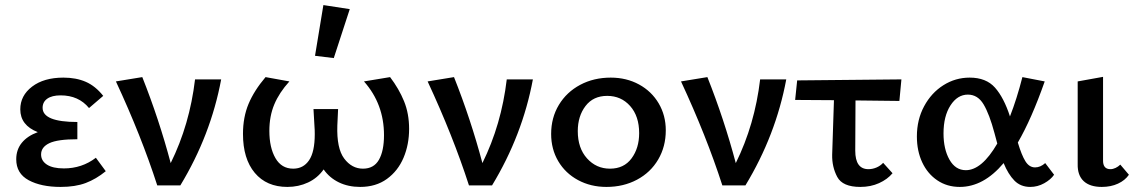

<svg xmlns="http://www.w3.org/2000/svg" viewBox="-20 -731 4489 757"><path d="M397 -56Q359 -25 318 -9.5Q277 6 219 6Q142 6 93 -20.5Q44 -47 44 -103Q44 -141 66 -168Q88 -195 129 -210Q60 -237 60 -300Q60 -354 106.5 -389.5Q153 -425 230 -425Q280 -425 318 -408.5Q356 -392 387 -353L331 -305Q290 -355 219 -355Q185 -355 166.5 -342Q148 -329 148 -306Q148 -250 285 -250V-182Q207 -182 174.5 -166.5Q142 -151 142 -122Q142 -97 165 -82Q188 -67 232 -67Q303 -67 358 -109Z M852 -418Q811 -198 691 0H600Q537 -195 437 -410L541 -427Q607 -261 653 -88Q728 -240 749 -418Z M1593 -223Q1593 -161 1571 -109Q1549 -57 1505.5 -25.5Q1462 6 1400 6Q1353 6 1316 -12Q1279 -30 1256 -63Q1232 -29 1194.5 -11.5Q1157 6 1113 6Q1031 6 984.5 -49.5Q938 -105 938 -203Q938 -269 960 -321.5Q982 -374 1027 -427L1121 -410Q1081 -366 1061.5 -319.5Q1042 -273 1042 -215Q1042 -149 1066 -107.5Q1090 -66 1136 -66Q1176 -66 1198.5 -99Q1221 -132 1221 -202Q1221 -221 1220 -231L1216 -301H1313L1310 -236Q1307 -146 1337 -106Q1367 -66 1411 -66Q1454 -66 1474 -101Q1494 -136 1494 -198Q1494 -321 1415 -410L1518 -427Q1553 -381 1573 -332Q1593 -283 1593 -223ZM1222 -511 1255 -711 1359 -695 1296 -502Z M2081 -418Q2040 -198 1920 0H1829Q1766 -195 1666 -410L1770 -427Q1836 -261 1882 -88Q1957 -240 1978 -418Z M2153 -203Q2153 -267 2183.5 -317.5Q2214 -368 2267.5 -396.5Q2321 -425 2388 -425Q2450 -425 2499.5 -398Q2549 -371 2577 -323.5Q2605 -276 2605 -217Q2605 -153 2575 -102Q2545 -51 2491.5 -22.5Q2438 6 2371 6Q2309 6 2259 -21Q2209 -48 2181 -95.5Q2153 -143 2153 -203ZM2500 -206Q2500 -273 2464.5 -313Q2429 -353 2374 -353Q2319 -353 2288.5 -313Q2258 -273 2258 -214Q2258 -147 2294.5 -106.5Q2331 -66 2385 -66Q2440 -66 2470 -106.5Q2500 -147 2500 -206Z M3080 -418Q3039 -198 2919 0H2828Q2765 -195 2665 -410L2769 -427Q2835 -261 2881 -88Q2956 -240 2977 -418Z M3353 -335 3352 -137Q3352 -64 3404 -64Q3420 -64 3435.5 -70.5Q3451 -77 3462 -89L3499 -48Q3479 -24 3446 -9Q3413 6 3372 6Q3302 6 3281 -33.5Q3260 -73 3261 -121L3268 -336L3115 -337L3123 -414L3534 -418L3526 -333Z M4136 -42Q4123 -23 4097 -8.5Q4071 6 4042 6Q4004 6 3979.5 -19Q3955 -44 3937 -88Q3858 6 3764 6Q3714 6 3675.5 -20Q3637 -46 3616 -91Q3595 -136 3595 -193Q3595 -259 3623.5 -312Q3652 -365 3699.5 -395Q3747 -425 3803 -425Q3868 -425 3903 -385.5Q3938 -346 3962 -272Q3989 -341 4011 -427L4099 -410Q4047 -262 3993 -169Q4008 -119 4023 -95Q4038 -71 4061 -71Q4082 -71 4101 -88ZM3912 -165 3901 -206Q3881 -281 3858 -319.5Q3835 -358 3796 -358Q3755 -358 3727.5 -315.5Q3700 -273 3700 -205Q3700 -143 3723.5 -101.5Q3747 -60 3788 -60Q3851 -60 3912 -165Z M4229 -84V-410L4329 -428V-100Q4328 -64 4358 -64Q4368 -64 4378.5 -69Q4389 -74 4397 -82L4431 -42Q4416 -20 4388 -7Q4360 6 4324 6Q4277 6 4252.5 -17Q4228 -40 4229 -84Z"/></svg>

Font: Ysabeau Semibold
Style: Regular
Weight: 600
Designer: Christian Thalmann (Catharsis Fonts)
Version: Version 0.003